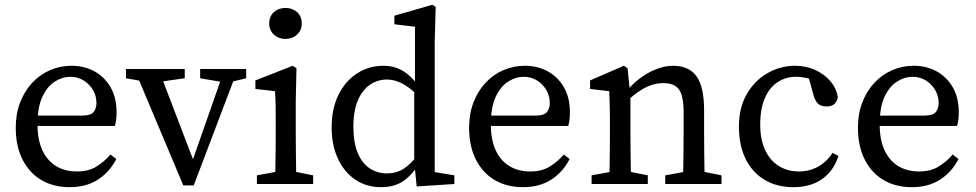

<svg xmlns="http://www.w3.org/2000/svg" viewBox="-20 -759 4024 792"><path d="M274.7 -487.7Q327.5 -487.7 369.3 -464.9Q411 -442.1 436 -399.3Q460.9 -356.5 460.9 -295.5Q460.9 -278.5 459 -264.2Q457 -249.8 454 -239.6H83.7V-282.2H318.9Q354.9 -282.2 366.4 -297.2Q377.9 -312.2 377.9 -333.9Q377.9 -363.2 363.7 -387.5Q349.5 -411.8 325.1 -427.1Q300.6 -442.3 269.4 -442.3Q238.1 -442.3 206.9 -422.9Q175.6 -403.5 155.2 -360.6Q134.7 -317.7 134.7 -245.7Q134.7 -182.8 154.6 -139.6Q174.5 -96.3 211.2 -74Q247.8 -51.7 297.1 -51.7Q344.7 -51.7 377 -71.5Q409.3 -91.2 436 -121.7L459.7 -102.9Q432.5 -49.6 384.2 -18.2Q335.9 13.1 267.6 13.1Q200.3 13.1 150.4 -16.4Q100.5 -46 72.8 -101.1Q45 -156.3 45 -232.5Q45 -289.9 63.2 -336.9Q81.4 -383.9 113.2 -417.9Q145 -451.8 186.8 -469.7Q228.6 -487.7 274.7 -487.7Z M924.8 -419.2H904.7L805.6 -436.2V-474.5H995.5V-436.2ZM534.1 -474.5H633.6L788.1 -70.5L745.7 -15.2L906.5 -474.5H961.4L779.2 5.8H736.1ZM621.9 -419.1H597.2L499.6 -436.2V-474.5H742.1V-436.2Z M1157.6 -598.4Q1129.2 -598.4 1109.9 -616.2Q1090.5 -634 1090.5 -662.4Q1090.5 -691.8 1109.9 -709Q1129.2 -726.3 1157.6 -726.3Q1186 -726.3 1205.4 -709Q1224.7 -691.8 1224.7 -662.4Q1224.7 -634 1205.4 -616.2Q1186 -598.4 1157.6 -598.4ZM1203 0H1114.4Q1115.4 -23 1115.9 -60.5Q1116.4 -98 1116.9 -138.5Q1117.4 -179 1117.4 -210V-257Q1117.4 -298 1116.9 -325.5Q1116.4 -353 1114.4 -383L1033.5 -392V-427.3L1187.8 -487.7L1203 -477.6L1200 -342V-210Q1200 -179 1200.5 -138.5Q1201 -98 1201.5 -60.5Q1202 -23 1203 0ZM1171.9 -55.7 1271.7 -35.7V0H1039.7V-35.7L1148.7 -55.7Z M1437.8 -235.2Q1437.8 -169.9 1456 -127.2Q1474.2 -84.5 1505.7 -64.1Q1537.3 -43.7 1576.7 -43.7Q1614.6 -43.7 1644.4 -62.5Q1674.3 -81.3 1707.7 -124.9L1716.8 -98.5Q1688.3 -45.9 1649.8 -16.4Q1611.2 13.1 1551.8 13.1Q1491 13.1 1445.1 -18.3Q1399.1 -49.6 1373.6 -105.2Q1348 -160.7 1348 -233.2Q1348 -309.6 1375.7 -366.7Q1403.5 -423.7 1452.1 -455.7Q1500.7 -487.7 1561.4 -487.7Q1591.2 -487.7 1617.5 -478.3Q1643.7 -468.9 1669.1 -446.4Q1694.5 -424 1720.4 -384.6L1710.4 -359Q1668.2 -400.6 1636.6 -415.8Q1605.1 -431 1575.9 -431Q1539.3 -431 1507.8 -410.6Q1476.2 -390.1 1457 -346.9Q1437.8 -303.7 1437.8 -235.2ZM1754.2 -52.2 1854.3 -35.7V0L1698.8 10.1L1688.7 -91.2V-386.4L1691.8 -399.3V-648.8L1606.8 -658.8V-694.2L1763.1 -739.2L1777.2 -731.1L1773.2 -589.2V0Z M2144.7 -487.7Q2197.5 -487.7 2239.3 -464.9Q2281 -442.1 2306 -399.3Q2330.9 -356.5 2330.9 -295.5Q2330.9 -278.5 2329 -264.2Q2327 -249.8 2324 -239.6H1953.7V-282.2H2188.9Q2224.9 -282.2 2236.4 -297.2Q2247.9 -312.2 2247.9 -333.9Q2247.9 -363.2 2233.7 -387.5Q2219.5 -411.8 2195.1 -427.1Q2170.6 -442.3 2139.4 -442.3Q2108.1 -442.3 2076.9 -422.9Q2045.6 -403.5 2025.2 -360.6Q2004.7 -317.7 2004.7 -245.7Q2004.7 -182.8 2024.6 -139.6Q2044.5 -96.3 2081.2 -74Q2117.8 -51.7 2167.1 -51.7Q2214.7 -51.7 2247 -71.5Q2279.3 -91.2 2306 -121.7L2329.7 -102.9Q2302.5 -49.6 2254.2 -18.2Q2205.9 13.1 2137.6 13.1Q2070.3 13.1 2020.4 -16.4Q1970.5 -46 1942.8 -101.1Q1915 -156.3 1915 -232.5Q1915 -289.9 1933.2 -336.9Q1951.4 -383.9 1983.2 -417.9Q2015 -451.8 2056.8 -469.7Q2098.6 -487.7 2144.7 -487.7Z M2583.5 0H2493Q2494 -23 2494.5 -60.5Q2495 -98 2495.5 -138.5Q2496 -179 2496 -210V-257.6Q2496 -285.6 2495.5 -306Q2495 -326.3 2494.5 -344.7Q2494 -363 2493 -383L2414.1 -392V-427.3L2553.6 -487.7L2568.7 -477.6L2580.5 -361.9V-210Q2580.5 -179 2581 -138.5Q2581.5 -98 2582 -60.5Q2582.5 -23 2583.5 0ZM2552.5 -55.7 2652.2 -35.7V0H2420.3V-35.7L2529.3 -55.7ZM2833.1 -55.7H2856.3L2956.2 -35.7V0H2724.2V-35.7ZM2756.4 -487.7Q2821.4 -487.7 2852.9 -444.7Q2884.4 -401.7 2884.4 -303.4V-210Q2884.4 -178 2884.9 -137.5Q2885.4 -97 2885.9 -60Q2886.4 -23 2887.4 0H2796.9Q2797.9 -23 2798.4 -60Q2798.9 -97 2799.4 -137.5Q2799.9 -178 2799.9 -210V-295.2Q2799.9 -364 2780.7 -390Q2761.6 -416.1 2717.5 -416.1Q2692.9 -416.1 2670 -409.1Q2647.1 -402 2623.2 -386.9Q2599.4 -371.8 2570.9 -346.9H2549.1V-393H2601.1L2558.4 -374.4Q2583 -407.5 2615.5 -432.7Q2647.9 -457.9 2684.6 -472.8Q2721.4 -487.7 2756.4 -487.7Z M3263.3 -442.3Q3221.1 -442.3 3187.5 -420Q3153.8 -397.7 3134.9 -353.8Q3115.9 -310 3115.9 -245.8Q3115.9 -183.1 3136.3 -139.8Q3156.6 -96.5 3192.8 -74.1Q3229 -51.7 3275.7 -51.7Q3319.3 -51.7 3355.2 -71.9Q3391.2 -92.2 3414.2 -128.5L3438.8 -115.4Q3418.3 -53.4 3370.9 -20.2Q3323.6 13.1 3252.6 13.1Q3184.6 13.1 3133.8 -17.3Q3082.9 -47.7 3055.5 -103.8Q3028.1 -159.8 3028.1 -236.2Q3028.1 -315.4 3060.9 -371.5Q3093.6 -427.6 3146.6 -457.6Q3199.6 -487.7 3259.5 -487.7Q3304.9 -487.7 3342.6 -470.5Q3380.3 -453.3 3405.3 -424.1Q3430.3 -394.9 3436.1 -357.7Q3428.6 -319.8 3389.8 -319.8Q3364.6 -319.8 3352.5 -333.3Q3340.4 -346.8 3335.5 -367.7L3311.4 -454.7L3358.9 -417.5Q3334 -431.3 3309.2 -436.8Q3284.5 -442.3 3263.3 -442.3Z M3748.7 -487.7Q3801.5 -487.7 3843.3 -464.9Q3885 -442.1 3910 -399.3Q3934.9 -356.5 3934.9 -295.5Q3934.9 -278.5 3933 -264.2Q3931 -249.8 3928 -239.6H3557.7V-282.2H3792.9Q3828.9 -282.2 3840.4 -297.2Q3851.9 -312.2 3851.9 -333.9Q3851.9 -363.2 3837.7 -387.5Q3823.5 -411.8 3799.1 -427.1Q3774.6 -442.3 3743.4 -442.3Q3712.1 -442.3 3680.9 -422.9Q3649.6 -403.5 3629.2 -360.6Q3608.7 -317.7 3608.7 -245.7Q3608.7 -182.8 3628.6 -139.6Q3648.5 -96.3 3685.2 -74Q3721.8 -51.7 3771.1 -51.7Q3818.7 -51.7 3851 -71.5Q3883.3 -91.2 3910 -121.7L3933.7 -102.9Q3906.5 -49.6 3858.2 -18.2Q3809.9 13.1 3741.6 13.1Q3674.3 13.1 3624.4 -16.4Q3574.5 -46 3546.8 -101.1Q3519 -156.3 3519 -232.5Q3519 -289.9 3537.2 -336.9Q3555.4 -383.9 3587.2 -417.9Q3619 -451.8 3660.8 -469.7Q3702.6 -487.7 3748.7 -487.7Z"/></svg>

Font: Adobe Variable Font Prototype
Style: Regular
Weight: 389
Designer: Frank Grießhammer
Foundry: Adobe
Version: Version 1.004;hotconv 1.0.113;makeotfexe 2.5.65598